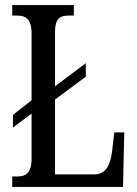

<svg xmlns="http://www.w3.org/2000/svg" viewBox="-20 -734 539 754"><path d="M28 0H463L468 -214H429L420 -139C413 -84 395 -49 349 -49H196V-343L317 -433V-486L196 -395V-606C196 -662 215 -673 253 -673H270V-714H28V-673H44C79 -673 104 -662 104 -603V-340L31 -283V-233L104 -288V-110C104 -52 79 -41 47 -41H28Z"/></svg>

Font: Noto Serif Georgian ExtraCondensed
Style: Regular
Weight: 400
Width: 2
Designer: Monotype Design Team, Akaki Razmadze
Foundry: Google LLC
Version: Version 2.003